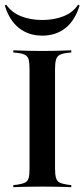

<svg xmlns="http://www.w3.org/2000/svg" viewBox="-24 -781 352 801"><path d="M142.7 -2.4Q119.4 -2.4 98 -2Q76.6 -1.6 60.1 -1.2Q43.5 -0.8 31.5 0V-8.9L47.6 -10.5Q69.4 -13.7 80.6 -19.4Q91.9 -25 95.6 -38.7Q99.2 -52.4 99.2 -78.2V-492.7Q99.2 -518.5 95.6 -532.3Q91.9 -546 80.6 -552Q69.4 -558.1 47.6 -560.5L31.5 -562.1V-571Q43.5 -571 60.1 -570.2Q76.6 -569.4 98 -569Q119.4 -568.5 142.7 -568.5H153.2H162.9Q187.1 -568.5 208.1 -569Q229 -569.4 245.6 -570.2Q262.1 -571 273.4 -571V-562.1L258.1 -560.5Q236.3 -558.1 225 -552Q213.7 -546 209.7 -532.3Q205.6 -518.5 205.6 -492.7V-78.2Q205.6 -52.4 209.7 -38.7Q213.7 -25 225 -19.4Q236.3 -13.7 258.1 -10.5L273.4 -8.9V0Q262.1 -0.8 245.6 -1.2Q229 -1.6 208.1 -2Q187.1 -2.4 162.9 -2.4H153.2ZM152.4 -632.3Q96 -632.3 55.6 -663.7Q15.3 -695.2 -4 -758.1L2.4 -761.3Q24.2 -729 63.7 -713.3Q103.2 -697.6 152.4 -697.6Q201.6 -697.6 241.1 -713.3Q280.6 -729 301.6 -761.3L308.1 -758.1Q288.7 -695.2 248.8 -663.7Q208.9 -632.3 152.4 -632.3Z"/></svg>

Font: Playfair 144pt SemiCondensed SemiBold
Style: Regular
Weight: 600
Width: 4
Designer: Claus Eggers Sørensen
Foundry: Claus Eggers Sørensen
Version: Version 2.203